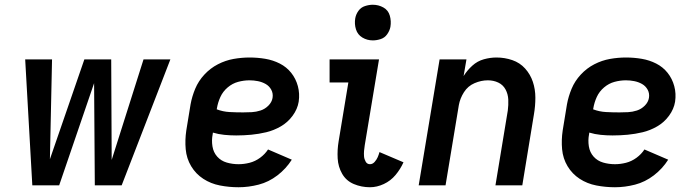

<svg xmlns="http://www.w3.org/2000/svg" viewBox="-20 -780 2920 808"><path d="M116 0H229L376 -430L379 0H492L697 -530H584L450 -107L448 -530H335L190 -110L199 -530H86Z M984 8Q1026 8 1068.5 -3Q1111 -14 1147.5 -42Q1184 -70 1208 -108L1108 -151Q1095 -131 1074.5 -116Q1054 -101 1030.5 -95Q1007 -89 984 -89Q958 -89 934 -96Q910 -103 894 -121Q878 -139 874 -164.5Q870 -190 875 -215L876 -222Q899 -215 924 -212.5Q949 -210 974 -210Q1006 -210 1037.5 -213Q1069 -216 1100.5 -223.5Q1132 -231 1161.5 -248Q1191 -265 1211.5 -293Q1232 -321 1237 -352Q1242 -386 1233.5 -417.5Q1225 -449 1205.5 -473.5Q1186 -498 1157.5 -512.5Q1129 -527 1096.5 -532.5Q1064 -538 1030 -538Q997 -538 963 -532Q929 -526 897 -509.5Q865 -493 840 -466Q815 -439 801.5 -406.5Q788 -374 782 -341L764 -231Q758 -191 761.5 -152Q765 -113 784.5 -80.5Q804 -48 835.5 -27.5Q867 -7 905.5 0.5Q944 8 984 8ZM1003 -307Q974 -307 946 -308.5Q918 -310 892 -320L893 -325Q897 -349 907.5 -372Q918 -395 938 -412Q958 -429 982 -435.5Q1006 -442 1030 -442Q1048 -442 1065.5 -438.5Q1083 -435 1098 -426.5Q1113 -418 1121.5 -402.5Q1130 -387 1127 -368Q1124 -350 1109.5 -335.5Q1095 -321 1076.5 -315Q1058 -309 1039.5 -308Q1021 -307 1003 -307Z M1537 8Q1566 8 1595 -5.5Q1624 -19 1644.5 -43.5Q1665 -68 1678 -97L1577 -140Q1574 -129 1569.5 -118.5Q1565 -108 1556.5 -98.5Q1548 -89 1537 -89Q1525 -89 1519 -99.5Q1513 -110 1512 -121.5Q1511 -133 1512 -145Q1513 -157 1515 -169L1575 -530H1367V-433H1446L1405 -185Q1399 -149 1401 -113.5Q1403 -78 1420 -48.5Q1437 -19 1469 -5.5Q1501 8 1537 8ZM1549 -610Q1565 -610 1582 -615.5Q1599 -621 1609.5 -636Q1620 -651 1623 -667Q1627 -691 1620.5 -714Q1614 -737 1593.5 -748.5Q1573 -760 1549 -760Q1533 -760 1516 -754.5Q1499 -749 1488.5 -734.5Q1478 -720 1475 -703Q1471 -679 1478 -656.5Q1485 -634 1505 -622Q1525 -610 1549 -610Z M1742 0H1855L1911 -338Q1916 -366 1932.5 -392Q1949 -418 1977 -430Q2005 -442 2033 -442Q2057 -442 2077 -432.5Q2097 -423 2107.5 -403.5Q2118 -384 2119 -361Q2120 -338 2117 -315L2065 0H2178L2227 -299Q2233 -334 2233 -369Q2233 -404 2222.5 -435.5Q2212 -467 2190 -491.5Q2168 -516 2136 -527Q2104 -538 2069 -538Q2043 -538 2016 -530.5Q1989 -523 1967.5 -503.5Q1946 -484 1931 -460L1943 -530H1830Z M2568 8Q2610 8 2652.5 -3Q2695 -14 2731.5 -42Q2768 -70 2792 -108L2692 -151Q2679 -131 2658.5 -116Q2638 -101 2614.5 -95Q2591 -89 2568 -89Q2542 -89 2518 -96Q2494 -103 2478 -121Q2462 -139 2458 -164.5Q2454 -190 2459 -215L2460 -222Q2483 -215 2508 -212.5Q2533 -210 2558 -210Q2590 -210 2621.5 -213Q2653 -216 2684.5 -223.5Q2716 -231 2745.5 -248Q2775 -265 2795.5 -293Q2816 -321 2821 -352Q2826 -386 2817.5 -417.5Q2809 -449 2789.5 -473.5Q2770 -498 2741.5 -512.5Q2713 -527 2680.5 -532.5Q2648 -538 2614 -538Q2581 -538 2547 -532Q2513 -526 2481 -509.5Q2449 -493 2424 -466Q2399 -439 2385.5 -406.5Q2372 -374 2366 -341L2348 -231Q2342 -191 2345.5 -152Q2349 -113 2368.5 -80.5Q2388 -48 2419.5 -27.5Q2451 -7 2489.5 0.5Q2528 8 2568 8ZM2587 -307Q2558 -307 2530 -308.5Q2502 -310 2476 -320L2477 -325Q2481 -349 2491.5 -372Q2502 -395 2522 -412Q2542 -429 2566 -435.5Q2590 -442 2614 -442Q2632 -442 2649.5 -438.5Q2667 -435 2682 -426.5Q2697 -418 2705.5 -402.5Q2714 -387 2711 -368Q2708 -350 2693.5 -335.5Q2679 -321 2660.5 -315Q2642 -309 2623.5 -308Q2605 -307 2587 -307Z"/></svg>

Font: Iosevka Sparkle Semibold
Style: Italic
Weight: 600
Italic angle: -9°
Designer: Belleve Invis
Foundry: Belleve Invis
Version: Version 4.5.0; ttfautohint (v1.8.3)